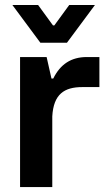

<svg xmlns="http://www.w3.org/2000/svg" viewBox="-20 -760 451 780"><path d="M169.4 -528.3H61.5V0H192.4V-287.1C197.3 -377.9 241.7 -406.2 314 -406.2H383.8V-528.3H333C269 -528.3 225.1 -499 196.3 -440.9H189V-441.4ZM30.3 -739.7 144 -586.4H252L365.7 -739.7H261.2L200.7 -656.7H195.3L134.8 -739.7Z"/></svg>

Font: Wand UI Pro Bold
Style: Regular
Weight: 700
Designer: Andreas Faust
Version: Version 1.003;FEAKit 1.0